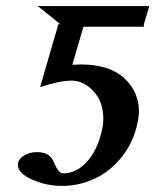

<svg xmlns="http://www.w3.org/2000/svg" viewBox="-20 -594 507 626"><path d="M314.9 -182.1Q316.9 -195.8 316.9 -207Q316.9 -261.7 284.9 -296.4Q252.9 -331.1 213.9 -331.1Q174.8 -331.1 110.8 -310.1L170.9 -517.1L179.2 -513.2L103 -574.2H466.8L448.2 -512.2L449.2 -513.2V-506.8H252L215.8 -382.8Q219.7 -382.8 229.5 -383.3Q239.3 -383.8 243.2 -383.8Q336.4 -383.8 384.8 -339.4Q433.1 -294.9 433.1 -230Q433.1 -219.2 429.2 -196.8Q416.5 -132.3 378.2 -83.7Q339.8 -35.2 288.8 -11.5Q237.8 12.2 182.1 12.2Q131.3 12.2 84.7 -8.5Q38.1 -29.3 38.1 -57.1Q38.1 -60.1 39.1 -63Q42 -77.6 60.1 -87.9Q78.1 -98.1 100.1 -98.1Q142.1 -98.1 154.8 -66.9Q170.4 -28.8 185.1 -28.8Q231.9 -28.8 267.3 -71Q302.7 -113.3 314.9 -182.1Z"/></svg>

Font: Linux Libertine G
Style: Semibold Italic
Weight: 600
Italic angle: -11.5°
Designer: Philipp H. Poll
Foundry: Philipp H. Poll
Version: Version 5.1.1